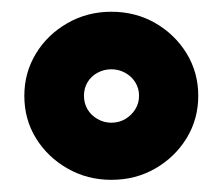

<svg xmlns="http://www.w3.org/2000/svg" viewBox="-20 -653 373 322"><path d="M166.7 -351.4Q126.4 -351.4 93.1 -370.5Q59.7 -389.6 40.3 -421.2Q20.8 -452.8 20.8 -492.4Q20.8 -531.2 40.3 -563.2Q59.7 -595.1 93.1 -614.2Q126.4 -633.3 166.7 -633.3Q207.6 -633.3 240.6 -614.2Q273.6 -595.1 293.1 -563.2Q312.5 -531.2 312.5 -492.4Q312.5 -453.5 293.1 -421.5Q273.6 -389.6 240.6 -370.5Q207.6 -351.4 166.7 -351.4ZM166.7 -447.2Q179.9 -447.2 190.3 -453.5Q200.7 -459.7 206.9 -469.8Q213.2 -479.9 213.2 -492.4Q213.2 -504.9 206.9 -514.9Q200.7 -525 189.9 -530.9Q179.2 -536.8 166.7 -536.8Q154.2 -536.8 143.4 -530.9Q132.6 -525 126.7 -514.9Q120.8 -504.9 120.8 -492.4Q120.8 -479.9 126.7 -469.8Q132.6 -459.7 143.4 -453.5Q154.2 -447.2 166.7 -447.2Z"/></svg>

Font: Afacad Flux Black
Style: Regular
Weight: 900
Designer: Kristian Moeller
Foundry: Dicotype
Version: Version 1.100